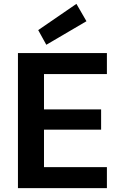

<svg xmlns="http://www.w3.org/2000/svg" viewBox="-20 -975 630 995"><path d="M73 0V-700H534V-591H208V-408H504V-303H208V-109H534V0ZM220 -743 178 -819 376 -955 428 -865Z"/></svg>

Font: DM Sans 10pt
Style: Bold
Weight: 700
Version: Version 4.004;gftools[0.9.30]